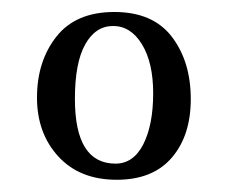

<svg xmlns="http://www.w3.org/2000/svg" viewBox="-20 -543 373 314"><path d="M170.9 -249Q110.4 -249 75.4 -287.1Q40.5 -325.2 40.5 -383.3Q40.5 -442.9 72.3 -483.2Q104 -523.4 167 -523.4Q230 -523.4 261 -482.9Q292 -442.4 292 -380.9Q292 -321.3 261 -285.2Q230 -249 170.9 -249ZM168.9 -275.4Q198.2 -275.4 214.4 -307.1Q230.5 -338.9 230.5 -390.6Q230.5 -440.4 212.2 -470.5Q193.8 -500.5 165 -500.5Q136.2 -500.5 119.4 -470.5Q102.5 -440.4 102.5 -381.3Q102.5 -275.4 168.9 -275.4Z"/></svg>

Font: Elstob Light
Style: Regular
Weight: 300
Designer: Peter S. Baker
Version: Version 1.015